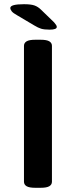

<svg xmlns="http://www.w3.org/2000/svg" viewBox="-20 -891 360 913"><path d="M148 2Q119 2 106.5 -5.5Q94 -13 94 -27V-673Q94 -687 106.5 -694.5Q119 -702 148 -702H173Q202 -702 214.5 -694.5Q227 -687 227 -673V-27Q227 -13 214.5 -5.5Q202 2 173 2ZM216 -750Q190 -750 175.5 -754.5Q161 -759 143 -770L62 -818Q42 -829 35.5 -837.5Q29 -846 29 -853Q29 -871 94 -871Q127 -871 144 -865Q161 -859 176 -844L237 -785Q244 -777 247 -772Q250 -767 250 -763Q250 -750 216 -750Z"/></svg>

Font: Asap Expanded SemiBold
Style: Regular
Weight: 600
Width: 7
Designer: Pablo Cosgaya
Foundry: Omnibus-Type
Version: Version 3.001; ttfautohint (v1.8.4.7-5d5b)